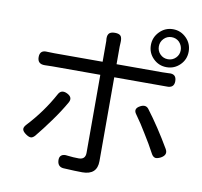

<svg xmlns="http://www.w3.org/2000/svg" viewBox="-92 -937 1129 1071"><g transform="rotate(10 472.5 -401.0)"><path d="M442 36Q406 36 334 32Q303 29 300 -4Q298 -26 310.5 -35.5Q323 -45 346 -41Q379 -37 409 -37Q447 -37 447 -75V-517H174Q146 -517 133 -516Q91 -515 91 -555Q91 -596 134 -592Q146 -591 174 -591H310H447V-692Q447 -701 447 -709Q443 -736 452 -749Q461 -762 487 -762Q512 -762 521 -750Q529 -738 527 -711Q526 -704 526 -691V-591H785Q808 -591 821 -592Q865 -597 865 -554Q865 -515 822 -517Q804 -517 786 -517H526V-42Q526 36 442 36ZM125 -106Q114 -106 98 -117Q79 -130 76.5 -142.5Q74 -155 89 -171Q174 -262 232 -369Q248 -399 282 -383Q317 -366 301 -336Q270 -281 227 -222Q189 -169 148 -119Q136 -106 125 -106ZM829 -114Q815 -117 806 -135Q780 -184 746 -238Q717 -287 683 -334Q660 -364 697 -383Q726 -398 743 -377Q812 -286 878 -173Q896 -142 860 -122Q840 -112 829 -114ZM803 -623Q759 -623 727.5 -654Q696 -685 696 -729.5Q696 -774 727.5 -806Q759 -838 803 -838Q847 -838 879 -806Q910 -775 910 -730Q910 -685 878.5 -654Q847 -623 803 -623ZM803 -668Q829 -668 847 -686Q865 -704 865 -729.5Q865 -755 847 -775Q829 -793 803 -793Q777 -793 759 -774.5Q741 -756 741 -730Q741 -704 759 -686Q777 -668 803 -668Z"/></g></svg>

Font: GenSenRounded TW R
Style: Regular
Weight: 400
Version: Version 1.501;PS 1;hotconv 16.6.51;makeotf.lib2.5.65220